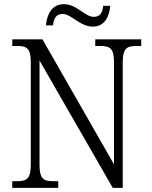

<svg xmlns="http://www.w3.org/2000/svg" viewBox="-20 -903 729 923"><path d="M426 -775C484 -775 506 -825 510 -875H476C473 -848 465 -822 431 -822C387 -822 350 -883 287 -883C227 -883 205 -830 201 -781H235C238 -809 246 -836 281 -836C324 -836 363 -775 426 -775ZM39 0H260V-32H236C190 -32 170 -42 170 -111V-612L522 0H570V-603C570 -672 591 -682 636 -682H659V-714H438V-682H462C507 -682 528 -672 528 -605V-113L184 -714H39V-682H62C107 -682 128 -672 128 -605V-111C128 -42 107 -32 61 -32H39Z"/></svg>

Font: Noto Serif Myanmar SemiCondensed Light
Style: Regular
Weight: 300
Width: 4
Designer: Ben Mitchell and the Monotype Design Team
Foundry: Monotype Imaging Inc.
Version: Version 2.106